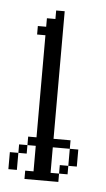

<svg xmlns="http://www.w3.org/2000/svg" viewBox="-91 -518 304 549"><g transform="rotate(5 61.5 -244.0)"><path d="M97.2 -23.9V-48.3H121.6V-23.9ZM-48.3 -23.9V-72.8H-23.9V-23.9ZM-23.9 -72.8V-97.2H0V-72.8ZM121.6 -48.3V-97.2H146V-48.3ZM0 0V-23.9H23.9V-97.2H0V-121.6H23.9V-414.6H0V-439H23.9V-463.4H48.3V-487.8H72.8V-121.6H121.6V-97.2H72.8V-23.9H97.2V0Z"/></g></svg>

Font: FS Mondwest Regular
Style: Regular
Weight: 400
Designer: NZWStudios2024
Foundry: https://fontstruct.com
Version: Version 1.0